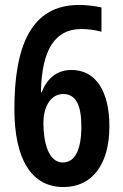

<svg xmlns="http://www.w3.org/2000/svg" viewBox="-20 -743 497 774"><path d="M38 -304C38 -100 107 11 236 11C353 11 421 -82 421 -234C421 -374 367 -461 268 -461C202 -461 166 -418 148 -371H145C148 -543 202 -626 308 -626C336 -626 365 -622 389 -615V-713C361 -719 329 -723 298 -723C106 -723 38 -558 38 -304ZM233 -88C173 -88 155 -176 155 -246C155 -316 186 -364 235 -364C288 -364 308 -315 308 -233C308 -135 280 -88 233 -88Z"/></svg>

Font: Noto Sans Hebrew ExtraCondensed SemiBold
Style: Regular
Weight: 600
Width: 2
Designer: Ben Nathan
Foundry: Google LLC
Version: Version 3.001